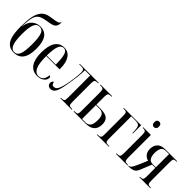

<svg xmlns="http://www.w3.org/2000/svg" viewBox="133 -1729 2703 2703"><g transform="rotate(45 1484.5 -377.0)"><path d="M232 10Q168 10 126 -22Q84 -54 63.5 -125Q43 -196 43 -313Q43 -432 58.5 -516.5Q74 -601 117 -649.5Q160 -698 243 -709Q306 -718 339.5 -725Q373 -732 386 -741Q399 -750 401 -764H410Q409 -711 390 -686Q371 -661 335 -651.5Q299 -642 245 -634Q187 -625 150.5 -609Q114 -593 93.5 -561Q73 -529 64.5 -475Q56 -421 53 -336H55Q69 -431 121.5 -474Q174 -517 239 -517Q330 -517 375.5 -452.5Q421 -388 421 -254Q421 10 232 10ZM232 0Q288 0 311 -59.5Q334 -119 334 -255Q334 -389 312 -448Q290 -507 233 -507Q178 -507 154 -447Q130 -387 130 -260Q130 -122 155 -61Q180 0 232 0Z M695 10Q602 10 553.5 -61.5Q505 -133 505 -263Q505 -404 552.5 -474.5Q600 -545 686 -545Q768 -545 812 -480Q856 -415 856 -298V-280H591Q591 -129 622 -65.5Q653 -2 713 -2Q757 -2 783.5 -31Q810 -60 817 -123Q841 -117 841 -92Q841 -71 825.5 -47Q810 -23 777.5 -6.5Q745 10 695 10ZM771 -290Q770 -420 751.5 -477.5Q733 -535 686 -535Q639 -535 616 -478Q593 -421 591 -290Z M959 7Q930 7 913 -10Q896 -27 896 -55Q896 -73 905 -84.5Q914 -96 927 -96Q929 -74 939 -60.5Q949 -47 971 -47Q994 -47 1011.5 -61Q1029 -75 1044 -112.5Q1059 -150 1073 -218Q1078 -239 1083 -271.5Q1088 -304 1092.5 -339.5Q1097 -375 1100 -406Q1103 -437 1103 -455Q1103 -503 1088 -514.5Q1073 -526 1039 -526H1002V-536H1380V-526H1374Q1334 -526 1321 -514Q1308 -502 1308 -459V-81Q1308 -35 1319.5 -22.5Q1331 -10 1371 -10H1380V0H1153V-10H1159Q1199 -10 1210.5 -22.5Q1222 -35 1222 -81V-523H1118Q1117 -460 1109.5 -394Q1102 -328 1092 -266.5Q1082 -205 1072 -156Q1053 -62 1027 -27.5Q1001 7 959 7Z M1415 0V-10H1427Q1467 -10 1477.5 -23.5Q1488 -37 1488 -80V-452Q1488 -499 1477 -512.5Q1466 -526 1427 -526H1415V-536H1647V-526H1637Q1597 -526 1585.5 -512.5Q1574 -499 1574 -454V-296H1656Q1705 -296 1744.5 -285.5Q1784 -275 1807.5 -245Q1831 -215 1831 -156Q1831 -80 1787.5 -40Q1744 0 1661 0ZM1643 -10Q1694 -10 1718.5 -44Q1743 -78 1743 -158Q1743 -230 1717.5 -258Q1692 -286 1639 -286H1574V-10Z M1879 0V-10H1891Q1917 -10 1930 -15Q1943 -20 1947.5 -35Q1952 -50 1952 -81V-454Q1952 -486 1947 -501.5Q1942 -517 1929 -521.5Q1916 -526 1891 -526H1879V-536H2225V-371H2215L2214 -411Q2212 -459 2203.5 -483.5Q2195 -508 2175.5 -517Q2156 -526 2120 -526H2038V-81Q2038 -50 2043 -34.5Q2048 -19 2061 -14.5Q2074 -10 2098 -10H2117V0Z M2370 -644Q2351 -644 2338 -656.5Q2325 -669 2325 -698Q2325 -728 2338 -740Q2351 -752 2370 -752Q2389 -752 2402.5 -740Q2416 -728 2416 -698Q2416 -669 2402.5 -656.5Q2389 -644 2370 -644ZM2258 0V-10H2271Q2307 -10 2319.5 -23Q2332 -36 2332 -85V-452Q2332 -499 2320 -512.5Q2308 -526 2274 -526H2264V-536H2418V-84Q2418 -36 2430.5 -23Q2443 -10 2478 -10H2489V0Z M2504 0V-10H2507Q2529 -10 2544.5 -31Q2560 -52 2581 -98L2647 -251Q2605 -261 2576 -295Q2547 -329 2547 -387Q2547 -453 2584.5 -494.5Q2622 -536 2710 -536H2941V-526H2936Q2898 -526 2887.5 -513Q2877 -500 2877 -454V-82Q2877 -36 2888 -23Q2899 -10 2936 -10H2944V0H2726V-10H2733Q2768 -10 2779 -23Q2790 -36 2790 -82V-253H2726L2656 -81Q2644 -51 2626.5 -33Q2609 -15 2580 -7.5Q2551 0 2504 0ZM2727 -263H2790V-526H2727Q2676 -526 2655 -491.5Q2634 -457 2634 -395Q2634 -335 2655 -299Q2676 -263 2727 -263Z"/></g></svg>

Font: Noto Serif Display ExtraCondensed
Style: Regular
Weight: 400
Width: 2
Designer: Monotype Design Team
Foundry: Monotype Imaging Inc.
Version: Version 2.009